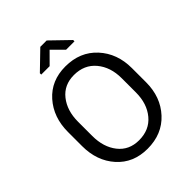

<svg xmlns="http://www.w3.org/2000/svg" viewBox="-255 -1057 1206 1206"><g transform="rotate(-45 347.5 -454.0)"><path d="M631.3 -292.5Q631.3 -161.6 552 -75.7Q472.7 10.3 342.8 10.3Q216.8 10.3 140.1 -75.7Q63.5 -161.6 63.5 -292.5V-418Q63.5 -548.3 140.1 -634.8Q216.8 -721.2 342.8 -721.2Q472.7 -721.2 552 -634.8Q631.3 -548.3 631.3 -418ZM541 -418.9Q541 -517.1 487.8 -581.1Q434.6 -645 342.8 -645Q254.9 -645 204.3 -581.1Q153.8 -517.1 153.8 -418.9V-292.5Q153.8 -193.4 204.3 -129.4Q254.9 -65.4 342.8 -65.4Q435.1 -65.4 488 -129.2Q541 -192.9 541 -292.5ZM495.1 -803.7V-792H420.4L347.2 -865.2L274.4 -792H199.7V-804.2L318.8 -919.4H375.5Z"/></g></svg>

Font: Roboto Web
Style: Regular
Weight: 400
Designer: Google
Version: Version 1.200310; 2013